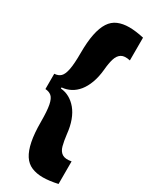

<svg xmlns="http://www.w3.org/2000/svg" viewBox="-209 -741 700 891"><g transform="rotate(30 140.5 -295.0)"><path d="M4 -254V-336Q25 -337 37.5 -349Q50 -361 56 -392Q62 -423 62 -479Q62 -541 70.5 -582.5Q79 -624 95.5 -649.5Q112 -675 138 -686Q164 -697 198 -697Q215 -697 235 -694.5Q255 -692 277 -687V-565Q246 -572 229.5 -562Q213 -552 205.5 -528Q198 -504 195 -468Q191 -427 179.5 -396Q168 -365 151 -344Q134 -323 112 -311.5Q90 -300 65 -298V-292Q90 -290 111.5 -278Q133 -266 150.5 -245Q168 -224 179.5 -193Q191 -162 195 -122Q199 -88 205.5 -63.5Q212 -39 228.5 -28.5Q245 -18 277 -24V97Q255 102 234.5 104.5Q214 107 198 107Q164 107 138 96Q112 85 95.5 59.5Q79 34 70.5 -8Q62 -50 62 -111Q62 -170 56 -200.5Q50 -231 37 -242Q24 -253 4 -254Z"/></g></svg>

Font: Bricolage Grotesque 96pt ExtraBold Condensed
Style: Regular
Weight: 800
Width: 3
Version: Version 1.001;gftools[0.9.33.dev8+g029e19f]